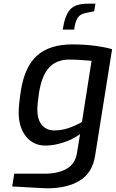

<svg xmlns="http://www.w3.org/2000/svg" viewBox="-20 -781 626 1038"><path d="M46 227 57 158H222Q293 158 339.5 132Q386 106 396 47L413 -56Q373 -27 322 -10.5Q271 6 226 6Q160 6 120.5 -43.5Q81 -93 81 -173Q81 -214 93 -292Q114 -423 182 -482Q250 -541 371 -541Q436 -541 492.5 -533.5Q549 -526 586 -515L494 62Q479 154 411 195.5Q343 237 235 237Q220 237 188 235ZM423 -121 475 -452 454 -454Q441 -455 410.5 -457Q380 -459 356 -459Q285 -459 245.5 -416Q206 -373 191 -280Q182 -220 182 -189Q182 -133 207 -104.5Q232 -76 273 -76Q311 -76 345.5 -87Q380 -98 423 -121ZM453 -761H496L489 -720L459 -714Q434 -710 419.5 -702.5Q405 -695 395.5 -676.5Q386 -658 381 -621H319Q331 -699 359.5 -730Q388 -761 453 -761Z"/></svg>

Font: Exo Medium
Style: Italic
Weight: 500
Italic angle: -9°
Designer: Natanael Gama
Foundry: Natanael Gama
Version: Version 1.500; ttfautohint (v1.6)